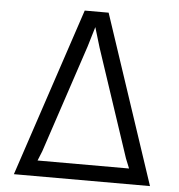

<svg xmlns="http://www.w3.org/2000/svg" viewBox="-52 -782 775 832"><g transform="rotate(5 335.0 -366.5)"><path d="M283 -733H387L631 0H39ZM517 -110 361 -579 322 -709H348L309 -579L153 -110L136 -68H534Z"/></g></svg>

Font: Kreadon
Style: Regular
Weight: 400
Designer: kohakuno
Foundry: StudioGnu
Version: Version 1.000;Glyphs 3.1.2 (3151)